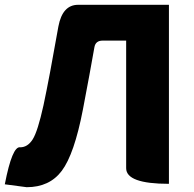

<svg xmlns="http://www.w3.org/2000/svg" viewBox="-33 -765 809 799"><path d="M78 14 -13 2Q18 -158 51 -152Q82 -152 103 -185Q124 -218 148 -327Q172 -439 210 -655Q227 -745 292 -745H670V0Q492 0 492 -65V-596H394Q365 -596 360 -569Q342 -466 312 -309Q276 -123 224 -54Q173 14 78 14Z"/></svg>

Font: Swei Half Moon CJK SC
Style: Black
Weight: 900
Version: Version 2.071